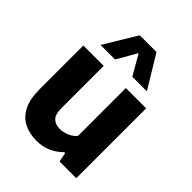

<svg xmlns="http://www.w3.org/2000/svg" viewBox="-229 -931 1063 1063"><g transform="rotate(45 303.0 -399.0)"><path d="M243.5 9.5Q189 9.5 146.5 -11.8Q104 -33 79.5 -80Q55 -127 55 -204.5V-547H214.5V-215.5Q214.5 -166 235 -147Q255.5 -128 289.5 -128Q314.5 -128 342 -139Q369.5 -150 388 -172.5V-547H547V0H416L405 -55H398Q334.5 9.5 243.5 9.5ZM120 -616.5 236 -808H367L483 -616.5H369L301.5 -734L234 -616.5Z"/></g></svg>

Font: Encode Sans
Style: Bold
Weight: 700
Designer: Multiple Designers
Foundry: Impallari Type
Version: Version 3.002; ttfautohint (v1.8.3) -l 8 -r 50 -G 200 -x 14 